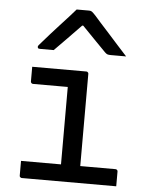

<svg xmlns="http://www.w3.org/2000/svg" viewBox="-56 -868 713 914"><g transform="rotate(5 300.0 -411.0)"><path d="M72 -81H263V-451H97Q94 -451 91.5 -452.5Q89 -454 87.5 -456.5Q86 -459 86 -462V-532H344Q348 -532 350 -530.5Q352 -529 353.5 -527Q355 -525 355 -521V-81H523Q527 -81 529 -79.5Q531 -78 532.5 -76Q534 -74 534 -70V0H83Q80 0 77.5 -1.5Q75 -3 73.5 -5Q72 -7 72 -11ZM273 -822H333Q341 -822 346.5 -818Q352 -814 365 -800Q372 -791 391 -770.5Q410 -750 434 -723Q458 -696 482.5 -669Q507 -642 527 -620H454Q443 -620 437.5 -622Q432 -624 425 -631Q412 -644 377 -680Q349 -709 311 -748H306Q269 -710 242 -682Q208 -647 181 -620H115Q111 -620 108.5 -621Q106 -622 105 -624.5Q104 -627 104 -629Q104 -633 108 -637.5Q112 -642 125 -657Q137 -671 157 -693.5Q177 -716 200 -741Q223 -766 243 -788Q263 -810 273 -822Z"/></g></svg>

Font: Code D OnePiece
Style: Regular
Weight: 400
Version: Version 1.085; ttfautohint (v1.8.4.7-5d5b);Nerd Fonts 3.0.2